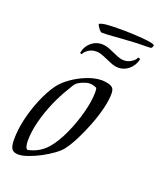

<svg xmlns="http://www.w3.org/2000/svg" viewBox="-112 -640 606 718"><g transform="rotate(20 191.0 -280.5)"><path d="M45 5Q26 5 18.5 -5.5Q11 -16 11 -43Q11 -82 21 -125Q31 -168 48 -208.5Q65 -249 86 -279Q102 -301 129 -320Q156 -339 187 -351Q218 -363 245 -363Q254 -363 267 -360.5Q280 -358 287 -352Q292 -348 293.5 -341Q295 -334 295 -328Q295 -302 286.5 -267.5Q278 -233 264 -197Q250 -161 234 -129.5Q218 -98 202 -77Q193 -65 173 -50.5Q153 -36 129.5 -23.5Q106 -11 83 -3Q60 5 45 5ZM72 -23Q119 -33 148 -68Q171 -95 191 -139Q211 -183 223.5 -230Q236 -277 236 -312Q236 -315 235.5 -322Q235 -329 232 -330Q220 -336 205 -336Q195 -336 179 -329.5Q163 -323 155 -315Q150 -310 145.5 -301.5Q141 -293 137 -287Q118 -257 100.5 -217Q83 -177 72 -135Q61 -93 61 -56Q61 -44 63.5 -34.5Q66 -25 72 -23ZM285 -428Q270 -428 252.5 -435.5Q235 -443 218.5 -450Q202 -457 188 -457Q170 -457 156.5 -447.5Q143 -438 140 -429Q132 -429 133 -434Q138 -459 156.5 -474.5Q175 -490 198 -490Q214 -490 231 -483Q248 -476 265 -468.5Q282 -461 295 -461Q312 -461 326 -470.5Q340 -480 342 -489Q351 -489 351 -484Q345 -459 326.5 -443.5Q308 -428 285 -428ZM183 -530Q178 -530 170 -540.5Q162 -551 161 -557L163 -558Q172 -563 192 -564.5Q212 -566 233.5 -566Q255 -566 266 -566Q277 -566 296 -565Q315 -564 334.5 -562.5Q354 -561 368 -558Q382 -555 382 -551Q382 -549 379.5 -544Q377 -539 371 -539Q345 -539 319.5 -538Q294 -537 269 -535Q248 -534 227 -532Q206 -530 183 -530Z"/></g></svg>

Font: Beau Rivage
Style: Regular
Weight: 400
Designer: Robert E. Leuschke
Foundry: Robert E. Leuschke
Version: Version 1.010; ttfautohint (v1.8.3)